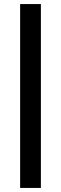

<svg xmlns="http://www.w3.org/2000/svg" viewBox="-20 -763 299 944"><path d="M79 161V-743H181V161Z"/></svg>

Font: Saira Semi Condensed Medium
Style: Regular
Weight: 500
Width: 4
Designer: Hector Gatti with collaboration of the Omnibus-Type team
Foundry: Omnibus-Type
Version: Version 1.001; ttfautohint (v1.8)